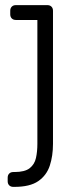

<svg xmlns="http://www.w3.org/2000/svg" viewBox="-20 -540 309 750"><path d="M32 190Q22 190 16 184Q10 178 10 168V154Q10 144 16 138Q22 132 32 132H36Q77 132 96 117Q115 102 120.5 77Q126 52 126 22V-462H42Q32 -462 26 -468Q20 -474 20 -484V-498Q20 -508 26 -514Q32 -520 42 -520H165Q175 -520 181 -514Q187 -508 187 -498V22Q187 69 174.5 107Q162 145 129.5 167.5Q97 190 36 190Z"/></svg>

Font: Rubik Light
Style: Regular
Weight: 300
Designer: Hubert and Fischer
Foundry: Hubert and Fischer
Version: Version 2.300;gftools[0.9.30]